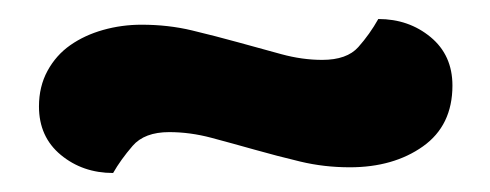

<svg xmlns="http://www.w3.org/2000/svg" viewBox="-20 -361 516 202"><path d="M319 -298Q345 -298 357 -311.5Q369 -325 378 -341Q410 -341 433 -322Q456 -303 456 -271Q456 -229 425 -207Q394 -185 348 -185Q321 -185 296 -191Q271 -197 248 -203.5Q225 -210 202.5 -216Q180 -222 158 -222Q132 -222 119.5 -207.5Q107 -193 99 -179Q67 -179 44 -198Q21 -217 21 -249Q21 -270 30 -286.5Q39 -303 54 -313.5Q69 -324 88.5 -329.5Q108 -335 129 -335Q157 -335 182 -329Q207 -323 230.5 -316.5Q254 -310 276 -304Q298 -298 319 -298Z"/></svg>

Font: Baloo Da 2 SemiBold
Style: Regular
Weight: 600
Designer: Noopur Datye, Sulekha Rajkumar and Ek Type
Foundry: Ek Type
Version: Version 1.640;hotconv 1.0.111;makeotfexe 2.5.65597; ttfautoh